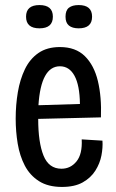

<svg xmlns="http://www.w3.org/2000/svg" viewBox="-20 -727 460 759"><path d="M225 12Q170 12 134 -11Q98 -34 78 -72.5Q58 -111 50 -159Q42 -207 42 -258Q42 -312 50.5 -362.5Q59 -413 78.5 -453.5Q98 -494 132 -517.5Q166 -541 217 -541Q279 -541 315.5 -505Q352 -469 367 -406.5Q382 -344 379 -263L131 -257Q131 -164 152 -112Q173 -60 223 -60Q259 -60 282.5 -89Q306 -118 303 -176L385 -171Q387 -144 381 -112.5Q375 -81 357 -52.5Q339 -24 307 -6Q275 12 225 12ZM217 -465Q142 -465 132 -311L296 -316Q295 -390 274.5 -427.5Q254 -465 217 -465ZM291 -615Q266 -615 252.5 -626Q239 -637 239 -661Q239 -686 252.5 -696.5Q266 -707 291 -707Q344 -707 344 -661Q344 -615 291 -615ZM136 -615Q83 -615 83 -661Q83 -707 136 -707Q189 -707 189 -661Q189 -615 136 -615Z"/></svg>

Font: Bricolage Grotesque 12pt Condensed
Style: Regular
Weight: 400
Width: 3
Designer: Mathieu Triay
Foundry: Atelier Triay
Version: Version 1.001; ttfautohint (v1.8.4.7-5d5b);gftools[0.9.33.de